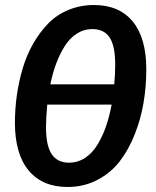

<svg xmlns="http://www.w3.org/2000/svg" viewBox="-20 -725 616 760"><path d="M352.1 -705.1Q451.7 -705.1 505.4 -639.9Q559.1 -574.7 559.1 -450.2Q559.1 -383.3 548.3 -318.8Q537.6 -254.4 513.4 -193.4Q489.3 -132.3 453.9 -86.4Q418.5 -40.5 365.2 -12.7Q312 15.1 247.1 15.1Q147.5 15.1 93.3 -50.3Q39.1 -115.7 39.1 -238.8Q39.1 -293.5 46.6 -347.4Q54.2 -401.4 69.8 -454.1Q85.4 -506.8 111.1 -551.8Q136.7 -596.7 170.2 -631.3Q203.6 -666 250.5 -685.5Q297.4 -705.1 352.1 -705.1ZM345.2 -609.9Q312 -609.9 284.2 -592Q256.3 -574.2 236.3 -542.5Q216.3 -510.7 202.4 -473.4Q188.5 -436 179.2 -391.1H432.1Q436 -428.2 436 -469.2Q436 -543 414.1 -576.4Q392.1 -609.9 345.2 -609.9ZM252.9 -81.1Q288.1 -81.1 316.9 -100.1Q345.7 -119.1 366 -152.6Q386.2 -186 399.7 -225.1Q413.1 -264.2 421.9 -311H167Q162.1 -257.3 162.1 -222.2Q162.1 -147.9 184.8 -114.5Q207.5 -81.1 252.9 -81.1Z"/></svg>

Font: Fira Sans Compressed Medium
Style: Italic
Weight: 500
Width: 3
Italic angle: -8°
Designer: Carrois Corporate & Edenspiekermann AG
Foundry: Carrois Corporate GbR & Edenspiekermann AG
Version: Version 4.203;PS 004.203;hotconv 1.0.88;makeotf.lib2.5.64775